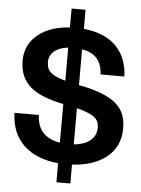

<svg xmlns="http://www.w3.org/2000/svg" viewBox="-62 -882 769 1044"><g transform="rotate(5 323.0 -360.0)"><path d="M286 114H362V11C516 3 622 -75 622 -207C622 -317 567 -384 362 -423V-618C435 -606 470 -564 474 -491H604C599 -622 522 -714 362 -730V-834H286V-731C140 -723 45 -643 45 -531C45 -405 123 -346 286 -313V-102C217 -113 162 -151 159 -242H26C30 -89 132 -4 286 10ZM183 -535C183 -582 223 -614 286 -621V-440C199 -464 183 -491 183 -535ZM362 -99V-297C463 -271 484 -245 484 -201C484 -141 435 -106 362 -99Z"/></g></svg>

Font: Aspekta 600
Style: Regular
Weight: 600
Designer: Ivo Dolenc
Version: Version 2.100